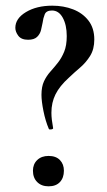

<svg xmlns="http://www.w3.org/2000/svg" viewBox="-20 -645 376 676"><path d="M163 -608Q143 -608 137.5 -594.5Q132 -581 130 -565Q128 -554 124.5 -539.5Q121 -525 110.5 -515Q100 -505 79 -505Q55 -505 44.5 -519Q34 -533 34 -547Q34 -580 71.5 -602.5Q109 -625 164 -625Q204 -625 237.5 -612Q271 -599 291.5 -572.5Q312 -546 312 -506Q312 -472 297.5 -448.5Q283 -425 262.5 -407.5Q242 -390 222 -371Q190 -342 175.5 -313Q161 -284 161 -248Q161 -236 162.5 -223.5Q164 -211 167 -194Q168 -191 161 -189.5Q154 -188 152 -191Q140 -219 133 -254Q126 -289 126 -311Q126 -340 135 -359Q144 -378 157.5 -393Q171 -408 184 -424.5Q197 -441 206 -463Q215 -485 215 -518Q215 -557 201 -582.5Q187 -608 163 -608ZM151 11Q126 11 111 -4Q96 -19 96 -44Q96 -67 111 -81.5Q126 -96 151 -96Q177 -96 191 -81.5Q205 -67 205 -44Q205 -19 191 -4Q177 11 151 11Z"/></svg>

Font: Cormorant SemiBold
Style: Regular
Weight: 600
Designer: Christian Thalmann (Catharsis Fonts)
Foundry: Catharsis Fonts
Version: Version 4.000